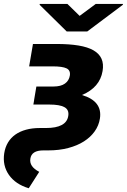

<svg xmlns="http://www.w3.org/2000/svg" viewBox="-47 -775 662 1002"><path d="M-24.9 24.5Q-19.9 -7.1 -5.1 -31.6Q9.6 -56.1 33.4 -72.8Q57.2 -89.5 89.3 -98.2Q121.4 -106.9 160.9 -106.9H192.5Q300.1 -106.9 309.3 -170.5Q314.3 -201.7 289.6 -215.6Q264.9 -229.4 210.6 -229.4H127.1L131 -251.8H130.7L142.8 -323.5H231.9Q270.6 -323.5 291.9 -338.8Q313.2 -354 317.5 -380.7Q321.7 -408 300.2 -418.3Q278.8 -428.6 228 -428.6H105.1L125 -545.5H247.9Q314.3 -545.5 362.6 -537.5Q410.9 -529.5 440.9 -512.3Q470.9 -495 482.8 -468.2Q494.7 -441.4 488.3 -404.1Q474.1 -318.5 380.7 -279.1Q488.6 -247.2 474.4 -156.2Q468.8 -120 447.3 -89.7Q425.8 -59.3 391 -37.1Q356.2 -14.9 308.9 -2.5Q261.7 9.9 204.5 9.9H179.3Q117.9 9.9 111.5 52.6Q104.4 94.1 157.7 121.8L103 207.4Q34.1 186.8 -0.4 137.8Q-34.8 88.4 -24.9 24.5ZM160.5 -754.6H304.7L368.6 -692.1L452.8 -754.6H594.8L594.1 -750L408.4 -610.8H301.1L159.8 -750Z"/></svg>

Font: Inter P Extra Bold
Style: Italic
Weight: 800
Italic angle: 9.39999°
Designer: Rasmus Andersson
Foundry: rsms
Version: Version 3.018;git-588b23468